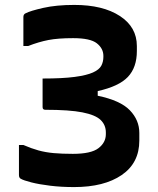

<svg xmlns="http://www.w3.org/2000/svg" viewBox="-20 -740 640 780"><path d="M282 -720Q398 -720 467 -675Q536 -630 536 -553V-533Q536 -466 499.5 -427.5Q463 -389 377 -370V-351Q469 -332 507.5 -292Q546 -252 546 -200V-169Q546 -78 474.5 -29Q403 20 281 20Q229 20 184 14.5Q139 9 107.5 1Q76 -7 64 -14Q57 -18 57 -29V-151H75Q107 -137 136 -129Q165 -121 198.5 -118Q232 -115 276 -115Q350 -115 380 -138Q410 -161 410 -195V-202Q410 -232 389 -252.5Q368 -273 315 -283.5Q262 -294 164 -294Q153 -294 153 -305V-421Q234 -421 283 -427.5Q332 -434 357.5 -445.5Q383 -457 391.5 -473Q400 -489 400 -509V-513Q400 -543 373.5 -564Q347 -585 277 -585Q216 -585 177 -577.5Q138 -570 94 -553H75V-671Q75 -682 84 -686Q103 -696 156 -708Q209 -720 282 -720Z"/></svg>

Font: Recursive Mn Lnr St
Style: Bold
Weight: 700
Monospace: yes
Version: Version 1.079;hotconv 1.0.112;makeotfexe 2.5.65598; ttfautoh